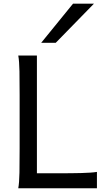

<svg xmlns="http://www.w3.org/2000/svg" viewBox="-20 -1011 567 1031"><path d="M287.6 -80.6Q323.7 -80.6 356 -80.8Q388.2 -81.1 415.5 -81.8Q442.9 -82.5 464.4 -84Q485.8 -85.4 500.5 -87.9V0H78.1Q83.5 -29.3 84.5 -84.7Q85.4 -140.1 85.4 -212.4V-500.5Q85.4 -572.8 84.5 -628.2Q83.5 -683.6 78.1 -712.9H178.2V-80.6ZM484.4 -991.2 279.3 -781.2H201.2L372.1 -991.2Z"/></svg>

Font: Andika Viet
Style: Regular
Weight: 400
Designer: Victor Gaultney, Annie Olsen, Julie Remington, Don Collingsworth, Eric Hays, Becca Hirsbrunner
Foundry: SIL International
Version: Version 5.000